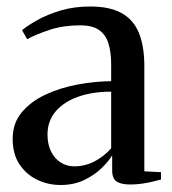

<svg xmlns="http://www.w3.org/2000/svg" viewBox="-20 -546 517 576"><path d="M161.5 9Q124.5 9 92 -6.5Q59.5 -22 38.8 -52.5Q18 -83 18 -129.5Q18 -176.5 45.5 -209.2Q73 -242 117.2 -262.5Q161.5 -283 213.2 -292.5Q265 -302 313.5 -302.5V-353Q313.5 -389 305.5 -415.2Q297.5 -441.5 277.5 -455.8Q257.5 -470 220.5 -470Q170.5 -470 130 -456.8Q89.5 -443.5 61.5 -428.5L46 -455.5Q63 -469.5 93 -486.2Q123 -503 163 -514.8Q203 -526.5 251 -526.5Q308.5 -526.5 344.2 -507Q380 -487.5 396.5 -447.8Q413 -408 413 -347.5V-32L463 -29.5V-7.5Q452.5 -4.5 437.8 -1Q423 2.5 405.8 5Q388.5 7.5 370.5 7.5Q344 7.5 330.2 -1.2Q316.5 -10 316.5 -35V-80Q307 -63.5 285.8 -42.5Q264.5 -21.5 233.2 -6.2Q202 9 161.5 9ZM202 -47Q235 -47 263 -61.5Q291 -76 313.5 -101V-271Q257.5 -271 214.5 -255.8Q171.5 -240.5 147 -211.8Q122.5 -183 122.5 -142.5Q122.5 -113 133.2 -91.5Q144 -70 162.2 -58.5Q180.5 -47 202 -47Z"/></svg>

Font: Merriweather 120pt
Style: Regular
Weight: 400
Version: Version 2.100